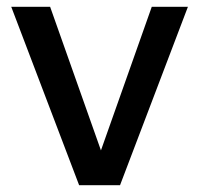

<svg xmlns="http://www.w3.org/2000/svg" viewBox="-20 -543 584 563"><path d="M212 0 13 -523H127L276 -102L425 -523H531L332 0Z"/></svg>

Font: Raleway Thin SemiBold
Style: Regular
Weight: 600
Version: Version 4.026